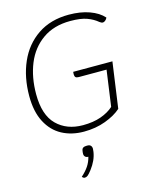

<svg xmlns="http://www.w3.org/2000/svg" viewBox="-142 -804 950 1182"><g transform="rotate(-15 333.0 -212.5)"><path d="M632 -633Q628 -623 619.5 -616Q611 -609 604 -609Q594 -609 583 -618Q556 -641 517 -655.5Q478 -670 411 -670Q306 -670 234 -619Q162 -568 127 -482Q92 -396 92 -289Q92 -156 155.5 -93Q219 -30 322 -30Q388 -30 437 -47.5Q486 -65 518 -94L550 -323H373Q358 -323 352.5 -329Q347 -335 347 -348Q347 -357 348 -363H598L557 -71Q519 -37 456 -13.5Q393 10 318 10Q240 10 179 -22.5Q118 -55 83 -122Q48 -189 48 -288Q48 -408 90 -503.5Q132 -599 214 -654.5Q296 -710 412 -710Q486 -710 543 -689.5Q600 -669 632 -633ZM343 126 341 146Q333 198 294 249Q277 271 268 278Q259 285 249 285Q240 285 232 275Q261 249 278 223.5Q295 198 303 166H301Q290 166 283 159Q276 152 276 141Q276 130 278 120Q280 108 287.5 103Q295 98 309 98H317Q329 98 336 105.5Q343 113 343 126Z"/></g></svg>

Font: Krub ExtraLight
Style: Italic
Weight: 275
Italic angle: -8°
Designer: Ekaluck Peanpanawate
Foundry: Cadson Demak Co.,Ltd.
Version: Version 1.000; ttfautohint (v1.6)